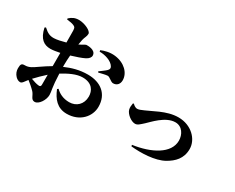

<svg xmlns="http://www.w3.org/2000/svg" viewBox="-114 -1271 2228 1819"><g transform="rotate(30 1000.0 -361.5)"><path d="M326 -96C326 -78 319 -71 298 -74C278 -76 248 -85 216 -97C246 -129 287 -171 326 -205ZM414 -366C414 -396 416 -432 419 -469C472 -485 529 -504 562 -521C590 -536 606 -555 605 -577C602 -637 512 -634 501 -633C493 -632 474 -617 434 -598C438 -620 441 -639 444 -653C451 -686 467 -704 467 -733C467 -765 386 -803 325 -803C281 -803 253 -789 222 -761L224 -750C256 -746 281 -743 300 -734C318 -726 325 -721 326 -687C327 -662 327 -612 327 -558C284 -546 237 -535 204 -534C161 -533 133 -544 88 -585L76 -577C100 -464 155 -430 224 -430C252 -430 291 -437 326 -444V-389V-299C254 -258 183 -202 155 -189C134 -179 117 -174 94 -174C61 -174 51 -165 51 -118C51 -89 61 -61 83 -38C98 -23 114 -13 134 -13C156 -13 167 -40 193 -71C219 -51 247 -28 276 2C306 34 305 80 346 80C392 80 437 7 437 -47C437 -87 421 -118 416 -269C485 -312 560 -349 627 -349C731 -349 767 -284 767 -220C767 -135 708 -81 631 -81C563 -81 514 -109 482 -141L470 -132C506 -43 561 26 665 26C808 26 895 -75 895 -182C895 -323 796 -397 656 -397C564 -397 488 -374 414 -342ZM643 -640C700 -642 779 -618 805 -572C815 -554 810 -544 797 -529C785 -516 743 -486 724 -472L730 -462C754 -467 798 -480 823 -481C847 -482 876 -444 902 -444C947 -444 968 -477 968 -514C968 -594 897 -666 789 -679C731 -686 677 -671 640 -655Z M1161 -373C1158 -354 1153 -327 1160 -303C1173 -260 1232 -216 1273 -216C1301 -216 1318 -235 1356 -269C1390 -299 1492 -420 1600 -420C1676 -420 1715 -350 1715 -285C1715 -144 1544 -56 1349 -29L1352 -14C1458 -3 1614 -7 1708 -61C1781 -103 1843 -162 1843 -267C1843 -374 1743 -475 1603 -475C1469 -475 1356 -395 1250 -355C1239 -351 1228 -349 1221 -349C1198 -349 1177 -368 1171 -376Z"/></g></svg>

Font: Noto Serif KR Black
Style: Regular
Weight: 900
Version: Version 1.001;PS 1.001;hotconv 16.6.54;makeotf.lib2.5.65590